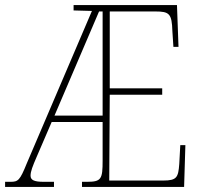

<svg xmlns="http://www.w3.org/2000/svg" viewBox="-23 -734 792 754"><path d="M-3 0H189V-20H148C111 -20 97 -27 97 -44C97 -61 105 -81 121 -118L180 -255H380V-103C380 -31 375 -20 319 -20H299V0H700L705 -164H685L681 -90C677 -38 672 -25 618 -25H406L408 -362H614V-387H408V-689H586C642 -689 652 -681 654 -611L658 -550H678L672 -714H266V-693L338 -691L82 -92C55 -25 48 -20 18 -20H-3ZM191 -280 366 -689H380V-280Z"/></svg>

Font: Noto Serif Bengali Condensed Thin
Style: Regular
Weight: 100
Width: 3
Designer: Juan Bruce, Universal Thirst, Indian Type Foundry and the Monotype Design Team.
Foundry: Monotype Imaging Inc.
Version: Version 2.003